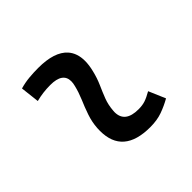

<svg xmlns="http://www.w3.org/2000/svg" viewBox="-132 -684 851 851"><g transform="rotate(-45 293.0 -258.5)"><path d="M471.7 -109.9 505.4 -31.2Q475.6 -14.2 442.4 -2.2Q409.2 9.8 366.2 9.8Q196.3 9.8 196.3 -136.2Q196.3 -144.5 196.8 -153.3Q199.2 -189.9 211.2 -224.6Q223.1 -259.3 237.3 -292Q251 -324.7 258.3 -355Q262.2 -369.6 262.2 -381.8Q262.2 -436 184.6 -436Q138.2 -436 95.2 -424.8L85 -513.7Q113.8 -522 142.6 -524.7Q171.4 -527.3 200.2 -527.3Q301.3 -527.3 342.3 -481.4Q369.1 -451.2 369.1 -402.8Q369.1 -376.5 361.3 -345.2Q353 -310.5 339.8 -280.8Q326.2 -250.5 314.9 -221.2Q303.7 -191.9 301.3 -157.7Q300.8 -153.3 300.8 -149.4Q300.8 -83 385.3 -83Q409.7 -83 428 -89.1Q446.3 -95.2 471.7 -109.9Z"/></g></svg>

Font: CaskaydiaCove NFP
Style: Italic
Weight: 400
Italic angle: -10°
Designer: Aaron Bell
Foundry: Saja Typeworks
Version: Version 2111.001; VTT 6.35;Nerd Fonts 3.1.1